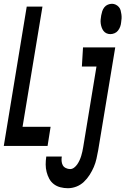

<svg xmlns="http://www.w3.org/2000/svg" viewBox="-35 -770 662 1013"><path d="M-15 0 106 -735H189L84 -101H232L216 0ZM547 -590Q536 -590 526.5 -594.5Q517 -599 511 -607Q505 -615 501.5 -625Q498 -635 496.5 -645.5Q495 -656 496 -667Q497 -678 499 -689Q501 -700 504.5 -711Q508 -722 515.5 -731.5Q523 -741 534 -745.5Q545 -750 556 -750Q566 -750 575.5 -745.5Q585 -741 592 -733Q599 -725 601.5 -715Q604 -705 605.5 -694.5Q607 -684 606.5 -673Q606 -662 604 -651Q603 -640 599 -629Q595 -618 587.5 -608.5Q580 -599 569 -594.5Q558 -590 547 -590ZM323 223Q303 223 283.5 218Q264 213 249 201.5Q234 190 225 173.5Q216 157 211 137.5Q206 118 206 98Q206 78 209 57V56H291Q289 68 290 80Q291 92 296 101.5Q301 111 312 116.5Q323 122 335 122Q346 122 356 114.5Q366 107 373 96.5Q380 86 385 75Q390 64 393.5 52.5Q397 41 399.5 29.5Q402 18 404 6L474 -419H397L403 -520H573L483 23Q479 45 474 67.5Q469 90 460 111Q451 132 438 152.5Q425 173 407.5 189.5Q390 206 368 214.5Q346 223 323 223Z"/></svg>

Font: Iosevka Extended Oblique
Style: Bold
Weight: 700
Width: 7
Italic angle: -9°
Monospace: yes
Designer: Belleve Invis
Foundry: Belleve Invis
Version: Version 32.5.0; ttfautohint (v1.8.4)